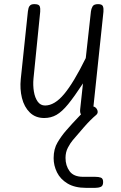

<svg xmlns="http://www.w3.org/2000/svg" viewBox="-20 -561 586 929"><path d="M194 10Q151.5 10 124.2 -16.8Q97 -43.5 86.2 -86.8Q75.5 -130 80.5 -178.5L115 -506Q116 -514.5 118.2 -522.5Q120.5 -530.5 126.8 -535.8Q133 -541 146.5 -541Q168.5 -541 172.2 -530.5Q176 -520 174.5 -504L142 -180.5Q139 -148 144 -118Q149 -88 162.5 -69.2Q176 -50.5 198 -50.5Q244 -50.5 290.2 -105.8Q336.5 -161 395 -280L420 -506Q421.5 -518.5 427.8 -529.8Q434 -541 454.5 -541Q474 -541 478 -530.5Q482 -520 480.5 -504L431 -35Q429 -16.5 420.5 -8.2Q412 0 394.5 0Q378.5 0 372.2 -7.5Q366 -15 368 -33L381.5 -157.5Q339.5 -93.5 309.8 -57Q280 -20.5 253.2 -5.2Q226.5 10 194 10ZM397 348Q342 348 307 327Q272 306 255.8 273Q239.5 240 239.5 204Q239.5 159.5 258.8 127.5Q278 95.5 300 70.5Q311 57.5 330 36.8Q349 16 368.8 -4.5Q388.5 -25 401 -35.5Q412.5 -44 416.8 -45Q421 -46 427.5 -46Q437.5 -46 444.5 -38.5Q451.5 -31 452.5 -21.5Q453.5 -12 445.5 -5Q418 18 386.5 54Q355 90 331.5 118Q320.5 131 308.8 153Q297 175 297 203Q297 240.5 316.8 267.5Q336.5 294.5 382 294.5H440Q457.5 294.5 468.2 298.5Q479 302.5 479 320Q479 338.5 467.5 343.2Q456 348 440 348Z"/></svg>

Font: Edu NSW ACT Cursive
Style: Regular
Weight: 400
Designer: Tina and Corey Anderson, Eben Sorkin, Mirko Velimirovic
Foundry: Sorkin Type Co.
Version: Version 2.000